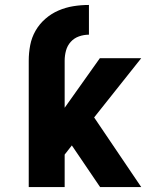

<svg xmlns="http://www.w3.org/2000/svg" viewBox="-20 -755 640 775"><path d="M96 0V-510Q96 -542 102 -573Q108 -604 123.5 -631Q139 -658 163 -679Q187 -700 216 -712.5Q245 -725 276 -730Q307 -735 339 -735V-615Q318 -615 298.5 -608Q279 -601 265.5 -586Q252 -571 246.5 -551Q241 -531 241 -510V-320L383 -520H550L360 -281L550 0H384L270 -168L241 -131V0Z"/></svg>

Font: Iosevka Custom Heavy Extended
Style: Regular
Weight: 900
Width: 7
Monospace: yes
Designer: Belleve Invis
Foundry: Belleve Invis
Version: Version 11.2.4; ttfautohint (v1.8.4)